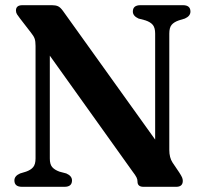

<svg xmlns="http://www.w3.org/2000/svg" viewBox="-20 -720 784 740"><path d="M257.5 -24.5Q257.5 0 228.5 0H65Q35.5 0 35.5 -24.5Q35.5 -42 57.5 -51.5L80.5 -58.5Q99 -65 108 -76Q117 -87 117 -109.5V-543Q117 -561 113.5 -571Q110 -581 99.5 -594L57 -649Q49.5 -658.5 45.5 -665Q41.5 -671.5 41.5 -679.5Q41.5 -700 66.5 -700H180.5Q194.5 -700 203.8 -695.8Q213 -691.5 223 -677.5L578 -182V-590.5Q578 -613 569 -624Q560 -635 540.5 -641.5L514 -648.5Q492 -658.5 492 -675.5Q492 -700 521.5 -700H685Q714 -700 714 -675.5Q714 -658 692.5 -648.5L669.5 -641.5Q650.5 -635 641.5 -624.2Q632.5 -613.5 632.5 -590.5V-142Q632.5 -112.5 645 -93.5L671 -55Q679 -42.5 681.8 -36Q684.5 -29.5 684.5 -23Q684.5 0 659 0H533Q510 0 510 -20Q510 -28.5 506.2 -36.2Q502.5 -44 489.5 -61L172 -505.5V-109Q172 -87 181 -76.2Q190 -65.5 209 -58.5L235.5 -51.5Q257.5 -42 257.5 -24.5Z"/></svg>

Font: Fraunces 72pt Soft SemiBold
Style: Regular
Weight: 600
Version: Version 1.000;[b76b70a41]